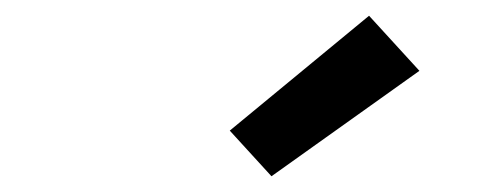

<svg xmlns="http://www.w3.org/2000/svg" viewBox="-20 -795 640 244"><path d="M325 -571 272 -629 449 -775 513 -705Z"/></svg>

Font: Iosevka SS04 XBd Ex
Style: Italic
Weight: 800
Width: 7
Italic angle: -9°
Monospace: yes
Designer: Belleve Invis
Foundry: Belleve Invis
Version: Version 19.0.0; ttfautohint (v1.8.4)